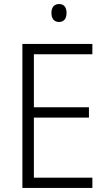

<svg xmlns="http://www.w3.org/2000/svg" viewBox="-20 -983 534 952"><path d="M273 -963C248 -963 235 -946 235 -919C235 -891 248 -874 273 -874C297 -874 310 -891 310 -919C310 -946 298 -963 273 -963ZM438 -51V-102H148V-400H421V-451H148V-714H438V-765H91V-51Z"/></svg>

Font: Noto Sans Tamil UI SemiCondensed Light
Style: Regular
Weight: 300
Width: 4
Designer: Jelle Bosma - Monotype Design Team
Foundry: Monotype Imaging Inc.
Version: Version 2.004